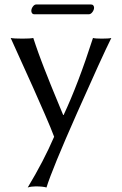

<svg xmlns="http://www.w3.org/2000/svg" viewBox="-20 -602 546 859"><path d="M377 -538.1H132.8Q127 -538.1 123.5 -542.7Q120.1 -547.4 120.1 -553.2Q120.1 -563 127 -572.5Q133.8 -582 142.1 -582H387.2Q394 -582 397.5 -577.6Q400.9 -573.2 400.9 -567.9Q400.9 -558.1 393.6 -548.1Q386.2 -538.1 377 -538.1ZM27.8 -432.1Q42 -429.2 80.1 -429.2Q115.7 -429.2 128.9 -432.1Q134.3 -415.5 140.6 -397.2Q147 -378.9 152.1 -364.5Q157.2 -350.1 165.3 -328.9Q173.3 -307.6 177.7 -296.4Q182.1 -285.2 191.9 -260.7Q201.7 -236.3 204.8 -228Q208 -219.7 219.5 -191.9Q231 -164.1 233.2 -158.7Q235.4 -153.3 248.3 -122.1Q261.2 -90.8 262.7 -87.4H264.6Q329.6 -225.6 396 -432.1Q405.8 -429.2 435.1 -429.2Q468.3 -429.2 478 -432.1Q436.5 -348.6 324.7 -96.4Q212.9 155.8 188 236.8Q171.9 231.9 139.2 231.9Q120.1 231.9 104 236.8Q174.8 119.6 222.2 9.8Q210 -23.4 180.9 -90.3Q151.9 -157.2 128.2 -210Q104.5 -262.7 68.4 -342.3Q32.2 -421.9 27.8 -432.1Z"/></svg>

Font: Linux Biolinum
Style: Regular
Weight: 400
Designer: Philipp H. Poll
Foundry: Philipp H. Poll
Version: Version 0.6.4